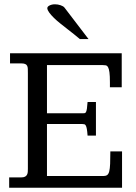

<svg xmlns="http://www.w3.org/2000/svg" viewBox="-20 -878 635 898"><path d="M549.3 -628.9V-469.7H494.1V-493.2Q494.1 -523.4 491.9 -539.8Q489.7 -556.2 485.4 -563.7Q481 -571.3 474.4 -572.5Q467.8 -573.7 459 -573.7H199.7V-348.1H368.2Q373 -348.1 376.5 -348.9Q379.9 -349.6 382.3 -354.2Q384.8 -358.9 386.5 -369.6Q388.2 -380.4 389.6 -400.9H428.7V-243.7H389.6Q388.2 -263.7 386.2 -274.7Q384.3 -285.6 381.3 -290.8Q378.4 -295.9 374.5 -296.9Q370.6 -297.9 365.2 -297.9H199.7V-54.7H463.4Q474.6 -54.7 481.2 -59.3Q487.8 -64 491 -76.7Q494.1 -89.4 495.1 -111.8Q496.1 -134.3 496.1 -169.9H550.8V0H22.9V-48.3H79.1Q90.8 -48.3 97.2 -51.8Q103.5 -55.2 106.4 -61Q109.4 -66.9 109.9 -74Q110.4 -81.1 110.4 -88.4V-535.2Q110.4 -546.9 110.1 -555.4Q109.9 -564 107.2 -569.8Q104.5 -575.7 97.9 -578.6Q91.3 -581.5 79.1 -581.5H26.9V-628.9ZM394 -695.3H353.5Q342.3 -705.1 327.1 -717Q312 -729 295.4 -741.9Q278.8 -754.9 262.2 -768.1Q245.6 -781.2 232.4 -794.2Q219.2 -807.1 210.7 -818.6Q202.1 -830.1 201.2 -839.4Q201.2 -847.2 211.9 -852.5Q222.7 -857.9 237.3 -857.9Q250.5 -857.9 263.4 -853.5Q276.4 -849.1 281.7 -842.3Z"/></svg>

Font: Kameron
Style: Regular
Weight: 400
Version: Version 1.000